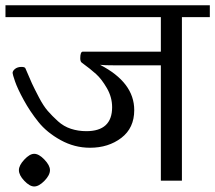

<svg xmlns="http://www.w3.org/2000/svg" viewBox="-33 -670 798 712"><path d="M464.8 -261.7Q464.8 -364.3 337.9 -429.7Q350.6 -427.7 396.5 -427.7H563.5V0H641.6V-606.4H745.1V-650.4H-12.7V-606.4H563.5V-478.5H274.4Q264.6 -478.5 264.6 -454.1Q264.6 -441.4 270.5 -437.5Q302.7 -414.1 323.2 -395.5Q343.8 -377 363.3 -343.3Q382.8 -309.6 382.8 -272.5Q382.8 -183.6 287.1 -183.6Q256.8 -183.6 230 -192.4Q203.1 -201.2 181.6 -220.7Q160.2 -240.2 144 -258.8Q127.9 -277.3 111.3 -309.1Q94.7 -340.8 85.4 -360.8Q76.2 -380.9 61.5 -416Q59.6 -421.9 46.9 -421.9Q32.2 -421.9 22.9 -414.6Q13.7 -407.2 13.7 -399.4Q13.7 -394.5 22.9 -367.7Q32.2 -340.8 55.2 -298.8Q78.1 -256.8 109.4 -217.8Q140.6 -178.7 191.9 -150.4Q243.2 -122.1 300.8 -122.1Q369.1 -122.1 417 -158.7Q464.8 -195.3 464.8 -261.7ZM152.3 -39.1Q152.3 -56.6 131.8 -78.1Q111.3 -99.6 93.8 -99.6Q77.1 -99.6 57.1 -78.1Q37.1 -56.6 37.1 -39.1Q37.1 -20.5 57.1 0.5Q77.1 21.5 93.8 21.5Q111.3 21.5 131.8 0.5Q152.3 -20.5 152.3 -39.1Z"/></svg>

Font: Kurale
Style: Regular
Weight: 400
Version: 1.0; ttfautohint (v1.3)